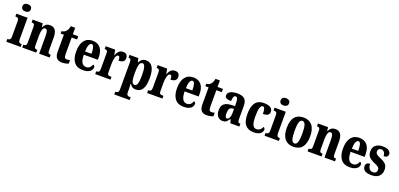

<svg xmlns="http://www.w3.org/2000/svg" viewBox="22 -1998 7175 3455"><g transform="rotate(20 3609.5 -270.5)"><path d="M65 -698Q65 -733 87 -750.5Q109 -768 145 -768Q181 -768 204 -750.5Q227 -733 227 -698Q227 -664 203.5 -646Q180 -628 145 -628Q109 -628 87 -645.5Q65 -663 65 -698ZM11 -53H20Q48 -53 62 -69Q76 -85 76 -125V-415Q76 -453 62 -468Q48 -483 22 -483H8V-536H223V-125Q223 -84 237 -68.5Q251 -53 277 -53H286V0H11Z M316 -53H320Q351 -53 365 -66.5Q379 -80 379 -122V-418Q379 -457 366 -470Q353 -483 324 -483H320V-536H513L523 -464H527Q546 -506 574.5 -527.5Q603 -549 653 -549Q720 -549 753.5 -502.5Q787 -456 787 -356V-123Q787 -93 792 -78Q797 -63 807.5 -58Q818 -53 838 -53H842V0H640V-330Q640 -398 629 -431.5Q618 -465 589 -465Q556 -465 541 -421Q526 -377 526 -309V-118Q526 -78 538.5 -65.5Q551 -53 581 -53H584V0H316Z M941 -148V-473H880V-520Q910 -521 932.5 -534Q955 -547 969 -565Q996 -599 1006 -660H1090V-536H1194V-473H1090V-159Q1090 -112 1100.5 -92.5Q1111 -73 1139 -73Q1175 -73 1202 -82V-15Q1182 -5 1150 2.5Q1118 10 1076 10Q1010 10 975.5 -27Q941 -64 941 -148Z M1252 -265Q1252 -404 1308 -476.5Q1364 -549 1467 -549Q1563 -549 1616.5 -486.5Q1670 -424 1670 -307V-258H1401Q1402 -158 1430.5 -110Q1459 -62 1514 -62Q1588 -62 1622 -149Q1636 -144 1645 -133Q1654 -122 1654 -105Q1654 -77 1635.5 -50.5Q1617 -24 1577 -7Q1537 10 1477 10Q1365 10 1308.5 -61.5Q1252 -133 1252 -265ZM1525 -320Q1526 -399 1512.5 -442.5Q1499 -486 1471 -486Q1440 -486 1422 -442.5Q1404 -399 1403 -320Z M1713 -53H1717Q1748 -53 1762.5 -67Q1777 -81 1777 -125V-415Q1777 -457 1764.5 -470Q1752 -483 1722 -483H1719V-536H1902L1919 -437H1923Q1943 -493 1974 -520.5Q2005 -548 2052 -548Q2097 -548 2119 -523.5Q2141 -499 2141 -458Q2141 -414 2110.5 -392Q2080 -370 2025 -370Q2025 -414 2017.5 -433.5Q2010 -453 1988 -453Q1960 -453 1943 -399Q1926 -345 1926 -277V-120Q1926 -79 1938.5 -66Q1951 -53 1977 -53H2006V0H1713Z M2161 174H2173Q2193 174 2210 160Q2227 146 2227 109V-413Q2227 -455 2215.5 -469Q2204 -483 2179 -483H2175V-536H2344L2362 -461H2366Q2406 -546 2492 -546Q2661 -546 2661 -266Q2661 -123 2618.5 -55.5Q2576 12 2490 12Q2450 12 2422.5 -6Q2395 -24 2377 -58H2372Q2376 4 2376 53V109Q2376 146 2392.5 160Q2409 174 2429 174H2456V227H2161ZM2512 -266Q2512 -369 2497 -422Q2482 -475 2448 -475Q2407 -475 2391.5 -423.5Q2376 -372 2376 -267Q2376 -156 2391 -107Q2406 -58 2446 -58Q2481 -58 2496.5 -109Q2512 -160 2512 -266Z M2708 -53H2712Q2743 -53 2757.5 -67Q2772 -81 2772 -125V-415Q2772 -457 2759.5 -470Q2747 -483 2717 -483H2714V-536H2897L2914 -437H2918Q2938 -493 2969 -520.5Q3000 -548 3047 -548Q3092 -548 3114 -523.5Q3136 -499 3136 -458Q3136 -414 3105.5 -392Q3075 -370 3020 -370Q3020 -414 3012.5 -433.5Q3005 -453 2983 -453Q2955 -453 2938 -399Q2921 -345 2921 -277V-120Q2921 -79 2933.5 -66Q2946 -53 2972 -53H3001V0H2708Z M3183 -265Q3183 -404 3239 -476.5Q3295 -549 3398 -549Q3494 -549 3547.5 -486.5Q3601 -424 3601 -307V-258H3332Q3333 -158 3361.5 -110Q3390 -62 3445 -62Q3519 -62 3553 -149Q3567 -144 3576 -133Q3585 -122 3585 -105Q3585 -77 3566.5 -50.5Q3548 -24 3508 -7Q3468 10 3408 10Q3296 10 3239.5 -61.5Q3183 -133 3183 -265ZM3456 -320Q3457 -399 3443.5 -442.5Q3430 -486 3402 -486Q3371 -486 3353 -442.5Q3335 -399 3334 -320Z M3712 -148V-473H3651V-520Q3681 -521 3703.5 -534Q3726 -547 3740 -565Q3767 -599 3777 -660H3861V-536H3965V-473H3861V-159Q3861 -112 3871.5 -92.5Q3882 -73 3910 -73Q3946 -73 3973 -82V-15Q3953 -5 3921 2.5Q3889 10 3847 10Q3781 10 3746.5 -27Q3712 -64 3712 -148Z M4023 -153Q4023 -234 4068 -273Q4113 -312 4206 -316L4274 -319V-374Q4274 -431 4262.5 -459.5Q4251 -488 4225 -488Q4201 -488 4189 -460Q4177 -432 4177 -380Q4116 -380 4086.5 -396Q4057 -412 4057 -447Q4057 -497 4107.5 -523Q4158 -549 4238 -549Q4332 -549 4377 -509.5Q4422 -470 4422 -379V-123Q4422 -83 4432.5 -68Q4443 -53 4471 -53H4474V0H4301L4282 -69H4274Q4242 -24 4218.5 -7Q4195 10 4153 10Q4096 10 4059.5 -32Q4023 -74 4023 -153ZM4275 -191V-266L4245 -263Q4206 -259 4190 -232Q4174 -205 4174 -149Q4174 -59 4211 -59Q4239 -59 4257 -95.5Q4275 -132 4275 -191Z M4532 -266Q4532 -549 4743 -549Q4833 -549 4874.5 -520Q4916 -491 4916 -444Q4916 -405 4890.5 -382Q4865 -359 4794 -359Q4794 -488 4748 -488Q4716 -488 4698.5 -438Q4681 -388 4681 -267Q4681 -163 4703.5 -112Q4726 -61 4776 -61Q4815 -61 4844 -84Q4873 -107 4888 -144Q4915 -129 4915 -100Q4915 -56 4875.5 -23Q4836 10 4746 10Q4644 10 4588 -54.5Q4532 -119 4532 -266Z M5010 -698Q5010 -733 5032 -750.5Q5054 -768 5090 -768Q5126 -768 5149 -750.5Q5172 -733 5172 -698Q5172 -664 5148.5 -646Q5125 -628 5090 -628Q5054 -628 5032 -645.5Q5010 -663 5010 -698ZM4956 -53H4965Q4993 -53 5007 -69Q5021 -85 5021 -125V-415Q5021 -453 5007 -468Q4993 -483 4967 -483H4953V-536H5168V-125Q5168 -84 5182 -68.5Q5196 -53 5222 -53H5231V0H4956Z M5283 -270Q5283 -549 5509 -549Q5615 -549 5673.5 -478.5Q5732 -408 5732 -270Q5732 10 5506 10Q5400 10 5341.5 -61Q5283 -132 5283 -270ZM5582 -270Q5582 -380 5564.5 -432.5Q5547 -485 5507 -485Q5468 -485 5451 -432.5Q5434 -380 5434 -270Q5434 -160 5451.5 -106.5Q5469 -53 5508 -53Q5548 -53 5565 -106.5Q5582 -160 5582 -270Z M5780 -53H5784Q5815 -53 5829 -66.5Q5843 -80 5843 -122V-418Q5843 -457 5830 -470Q5817 -483 5788 -483H5784V-536H5977L5987 -464H5991Q6010 -506 6038.5 -527.5Q6067 -549 6117 -549Q6184 -549 6217.5 -502.5Q6251 -456 6251 -356V-123Q6251 -93 6256 -78Q6261 -63 6271.5 -58Q6282 -53 6302 -53H6306V0H6104V-330Q6104 -398 6093 -431.5Q6082 -465 6053 -465Q6020 -465 6005 -421Q5990 -377 5990 -309V-118Q5990 -78 6002.5 -65.5Q6015 -53 6045 -53H6048V0H5780Z M6361 -265Q6361 -404 6417 -476.5Q6473 -549 6576 -549Q6672 -549 6725.5 -486.5Q6779 -424 6779 -307V-258H6510Q6511 -158 6539.5 -110Q6568 -62 6623 -62Q6697 -62 6731 -149Q6745 -144 6754 -133Q6763 -122 6763 -105Q6763 -77 6744.5 -50.5Q6726 -24 6686 -7Q6646 10 6586 10Q6474 10 6417.5 -61.5Q6361 -133 6361 -265ZM6634 -320Q6635 -399 6621.5 -442.5Q6608 -486 6580 -486Q6549 -486 6531 -442.5Q6513 -399 6512 -320Z M6834 -103Q6834 -140 6856.5 -157.5Q6879 -175 6915 -175Q6915 -114 6940.5 -82Q6966 -50 7010 -50Q7049 -50 7067 -69Q7085 -88 7085 -120Q7085 -151 7063 -170.5Q7041 -190 6988 -212Q6908 -246 6874 -283.5Q6840 -321 6840 -389Q6840 -467 6890 -507.5Q6940 -548 7027 -548Q7103 -548 7140.5 -520.5Q7178 -493 7178 -453Q7178 -387 7094 -387Q7094 -436 7071.5 -462.5Q7049 -489 7014 -489Q6987 -489 6970 -473Q6953 -457 6953 -429Q6953 -396 6973 -377Q6993 -358 7051 -334Q7125 -304 7160.5 -266.5Q7196 -229 7196 -161Q7196 -82 7147.5 -36Q7099 10 7008 10Q6915 10 6874.5 -19.5Q6834 -49 6834 -103Z"/></g></svg>

Font: Noto Serif CondExtraBold
Style: Regular
Weight: 800
Width: 3
Designer: Monotype Design Team
Foundry: Monotype Imaging Inc.
Version: Version 1.001